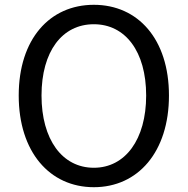

<svg xmlns="http://www.w3.org/2000/svg" viewBox="-20 -767 782 800"><path d="M371 13C555 13 684 -134 684 -369C684 -604 555 -747 371 -747C187 -747 58 -604 58 -369C58 -134 187 13 371 13ZM371 -68C239 -68 153 -186 153 -369C153 -553 239 -666 371 -666C502 -666 589 -553 589 -369C589 -186 502 -68 371 -68Z"/></svg>

Font: Noto Sans KR Regular
Style: Regular
Weight: 400
Designer: Ryoko NISHIZUKA  (kana & ideographs); Paul D. Hunt (Latin, Greek & Cyrillic); Wenlong ZHANG  (bopomofo); Sandoll Communi
Foundry: Adobe Systems Incorporated
Version: Version 1.004;PS 1.004;hotconv 1.0.82;makeotf.lib2.5.63406